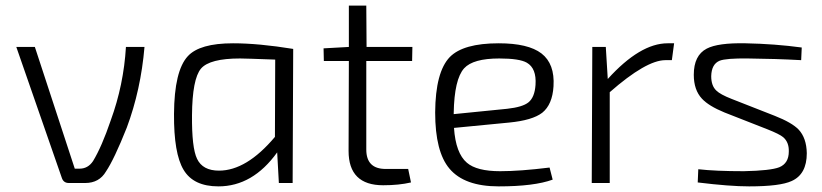

<svg xmlns="http://www.w3.org/2000/svg" viewBox="-20 -651 2925 683"><path d="M494 -484Q481 -331 431 -197Q386 -84 357 -41Q333 0 283 0H225Q206 0 200 -18L38 -484H104L246 -51H263Q293 -51 311 -78Q342 -129 374 -223Q420 -349 428 -484Z M972 0 966 -109Q879 12 757 12Q668 12 633 -47Q598 -105 599 -246Q600 -399 648 -451Q690 -497 809 -497Q900 -497 1023 -477L1021 0ZM959 -439Q852 -443 834 -443Q726 -443 695 -407Q664 -370 663 -241Q662 -125 681 -86Q701 -44 759 -44Q857 -44 958 -164Z M1283 -119Q1283 -50 1352 -50H1432L1442 -2Q1399 8 1343 8Q1220 8 1220 -114L1221 -434H1132L1131 -479L1221 -484V-631H1283L1284 -484H1447L1446 -434H1283Z M1946 -12Q1880 12 1754 12Q1632 12 1579 -51Q1528 -111 1528 -251Q1529 -395 1580 -448Q1628 -497 1754 -497Q1859 -497 1906 -461Q1954 -424 1949 -344Q1945 -279 1909 -250Q1874 -223 1791 -215L1595 -196Q1601 -106 1641 -72Q1676 -42 1759 -42Q1830 -42 1935 -55ZM1784 -264Q1839 -270 1860 -287Q1882 -305 1885 -349Q1889 -408 1854 -428Q1828 -443 1756 -443Q1663 -443 1631 -408Q1596 -369 1594 -249V-245Z M2370 -437H2347Q2279 -437 2149 -323V0H2085L2087 -484H2135L2142 -370Q2257 -497 2355 -497H2378Z M2557 -251Q2501 -274 2477 -300Q2448 -331 2448 -385Q2448 -454 2494 -478Q2534 -499 2632 -497Q2736 -495 2832 -482L2830 -437Q2739 -442 2641 -443Q2563 -444 2540 -435Q2511 -423 2510 -380Q2510 -346 2528 -329Q2542 -315 2583 -299L2736 -239Q2797 -215 2821 -190Q2849 -160 2850 -106Q2850 -31 2796 -7Q2755 12 2645 12Q2576 12 2462 -2L2464 -49Q2526 -42 2626 -42Q2721 -44 2752 -56Q2786 -70 2786 -112Q2787 -145 2766 -163Q2753 -174 2710 -191Z"/></svg>

Font: Taylor Sans Light
Style: Regular
Weight: 300
Italic angle: -8°
Designer: Natanael Gama
Version: Version 1.001 September 8, 2015